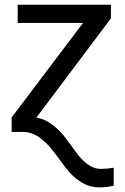

<svg xmlns="http://www.w3.org/2000/svg" viewBox="-20 -558 527 812"><path d="M29.3 0V-61.5L331.1 -460.9H54.7V-538.1H449.2V-480.5L133.8 -60.5Q170.9 -54.7 202.6 -29.8Q234.4 -4.9 257.3 25.4Q280.3 55.7 301.8 85.9Q323.2 116.2 349.6 136.2Q376 156.2 406.2 156.2Q433.6 156.2 460.9 151.4V227.5Q429.7 234.4 400.4 234.4Q357.4 234.4 321.8 211.4Q286.1 188.5 260.3 154.8Q234.4 121.1 209.5 86.9Q184.6 52.7 152.8 27.8Q121.1 2.9 84 0Z"/></svg>

Font: Gothic A1 Medium
Style: Regular
Weight: 500
Designer: HanYang I&C Co.,Ltd.
Foundry: HanYang I&C Co.,Ltd.
Version: Version 2.50